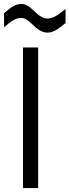

<svg xmlns="http://www.w3.org/2000/svg" viewBox="-41 -951 351 971"><path d="M-20.5 -884.3V-813C-10.7 -820.8 -1.5 -828.6 6.3 -835.4C14.2 -842.3 23.4 -848.1 34.2 -853C44.9 -857.9 56.2 -860.4 67.9 -860.4C75.2 -860.4 83 -857.9 91.3 -853C99.6 -848.1 107.4 -841.8 115.2 -834.5C123 -827.1 131.3 -819.3 139.6 -812C147.9 -804.7 157.2 -798.3 167.5 -793.5C177.7 -788.6 188.5 -786.1 198.7 -786.1C210 -786.1 220.7 -788.6 231.9 -793.5C243.2 -798.3 252.4 -804.2 261.2 -811.5C270 -818.8 279.8 -826.2 290.5 -834.5V-905.3C279.8 -897.5 270 -890.1 261.2 -883.3C252.4 -876.5 242.2 -869.6 231 -864.7C219.7 -859.9 209 -857.4 198.7 -857.4C189.5 -857.4 179.7 -859.9 170.4 -864.7C161.1 -869.6 152.3 -876 144.5 -883.3C136.7 -890.6 128.9 -897.5 121.1 -904.8C113.3 -912.1 105 -918.5 95.7 -923.3C86.4 -928.2 77.6 -931.2 68.8 -931.2C57.1 -931.2 45.4 -928.7 33.7 -923.3C22 -918 12.2 -911.6 4.4 -904.8C-3.4 -897.9 -12.2 -890.6 -20.5 -884.3ZM75.2 0H151.9V-710.9H75.2Z"/></svg>

Font: Tuffy
Style: Regular
Weight: 500
Designer: Thatcher Ulrich, Karoly Barta and Michael Everson
Version: Version 001.270